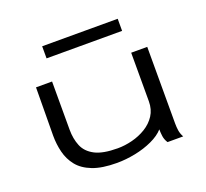

<svg xmlns="http://www.w3.org/2000/svg" viewBox="-113 -765 975 910"><g transform="rotate(-20 375.0 -309.5)"><path d="M330 11Q255 11 207.5 -7.5Q160 -26 134.5 -58Q109 -90 99 -130.5Q89 -171 89 -214L91 -457H172V-214Q172 -168 187 -131.5Q202 -95 242 -74Q282 -53 357 -53Q393 -53 430.5 -62.5Q468 -72 500 -91.5Q532 -111 551.5 -141Q571 -171 571 -212V-457H652V-71Q652 -53 654.5 -35.5Q657 -18 667 0H588Q577 -17 574.5 -35Q572 -53 572 -70Q550 -45 510 -26.5Q470 -8 422.5 1.5Q375 11 330 11ZM185 -569V-630H566V-569Z"/></g></svg>

Font: Inconsolata ExtraExpanded
Style: Regular
Weight: 400
Width: 8
Monospace: yes
Designer: Raph Levien, Cyreal, Brenton Simpson
Foundry: Raph Levien, Cyreal, Google
Version: Version 3.000; ttfautohint (v1.8.2.53-6de2)